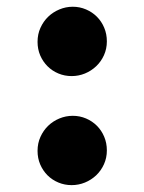

<svg xmlns="http://www.w3.org/2000/svg" viewBox="-20 -534 424 564"><path d="M190.4 9.8Q169.9 9.8 151.6 2.2Q133.3 -5.4 119.6 -19Q106 -32.7 98.1 -51Q90.3 -69.3 90.3 -90.8Q90.3 -113.3 98.9 -132.1Q107.4 -150.9 121.6 -164.6Q135.7 -178.2 154.5 -186Q173.3 -193.8 193.8 -193.8Q214.4 -193.8 232.7 -186Q251 -178.2 264.6 -164.6Q278.3 -150.9 286.1 -132.3Q293.9 -113.8 293.9 -92.3Q293.9 -70.3 285.4 -51.5Q276.9 -32.7 262.5 -19Q248 -5.4 229.5 2.2Q210.9 9.8 190.4 9.8ZM190.4 -310.5Q169.9 -310.5 151.6 -318.1Q133.3 -325.7 119.6 -339.4Q106 -353 98.1 -371.3Q90.3 -389.6 90.3 -411.1Q90.3 -433.6 98.9 -452.4Q107.4 -471.2 121.6 -484.9Q135.7 -498.5 154.5 -506.3Q173.3 -514.2 193.8 -514.2Q214.4 -514.2 232.7 -506.3Q251 -498.5 264.6 -484.9Q278.3 -471.2 286.1 -452.6Q293.9 -434.1 293.9 -412.6Q293.9 -390.6 285.4 -371.8Q276.9 -353 262.5 -339.4Q248 -325.7 229.5 -318.1Q210.9 -310.5 190.4 -310.5Z"/></svg>

Font: Proza Libre
Style: Bold
Weight: 700
Designer: Jasper de Waard
Foundry: Jasper de Waard
Version: Version 1.000; ttfautohint (v1.4.1.8-43bc)